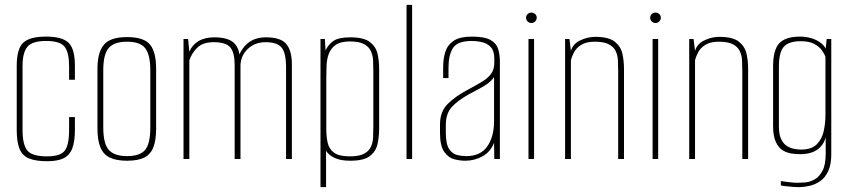

<svg xmlns="http://www.w3.org/2000/svg" viewBox="-20 -656 3503 792"><path d="M175 9Q127 9 99.5 -2.5Q72 -14 60.5 -42Q49 -70 49 -121V-384Q49 -454 75.5 -479.5Q102 -505 170 -505Q237 -505 263 -479.5Q289 -454 289 -385V-327H265V-384Q265 -438 247 -462.5Q229 -487 170 -487Q112 -487 92.5 -462.5Q73 -438 73 -384V-120Q73 -60 92.5 -35.5Q112 -11 174 -11Q229 -11 247 -34.5Q265 -58 265 -120V-173H289V-121Q289 -72 278 -43.5Q267 -15 242 -3Q217 9 175 9Z M504 7Q460 7 433 -6Q406 -19 394 -48.5Q382 -78 382 -125V-372Q382 -440 408.5 -471.5Q435 -503 504 -503Q573 -503 598.5 -472.5Q624 -442 624 -372V-125Q624 -79 613 -49.5Q602 -20 576 -6.5Q550 7 504 7ZM504 -12Q557 -12 578.5 -37.5Q600 -63 600 -130V-367Q600 -429 579.5 -456.5Q559 -484 504 -484Q451 -484 428.5 -458Q406 -432 406 -367V-130Q406 -64 428.5 -38Q451 -12 504 -12Z M737 0V-495H756L761 -443Q773 -471 799 -486.5Q825 -502 864 -502Q922 -502 946 -478Q970 -454 969 -408L959 -407Q971 -451 1000.5 -476.5Q1030 -502 1077 -502Q1138 -502 1161 -474.5Q1184 -447 1184 -390V0H1160V-377Q1160 -438 1141.5 -460Q1123 -482 1076 -482Q1032 -482 1003 -455Q974 -428 972 -388V0H948V-387Q948 -439 930 -460.5Q912 -482 862 -482Q817 -482 794 -459.5Q771 -437 761 -407V0Z M1302 116V-495H1320L1323 -448Q1333 -471 1354.5 -486.5Q1376 -502 1425 -502Q1481 -502 1506 -482.5Q1531 -463 1537.5 -433.5Q1544 -404 1544 -372V-125Q1544 -93 1537.5 -62.5Q1531 -32 1506 -12.5Q1481 7 1425 7Q1385 7 1360.5 -4.5Q1336 -16 1325 -34V116ZM1423 -11Q1461 -11 1481 -21.5Q1501 -32 1509.5 -49.5Q1518 -67 1519 -88.5Q1520 -110 1520 -132V-363Q1520 -385 1519 -406.5Q1518 -428 1509.5 -446Q1501 -464 1481 -474.5Q1461 -485 1423 -485Q1385 -485 1365 -471Q1345 -457 1336.5 -434.5Q1328 -412 1327 -385.5Q1326 -359 1326 -335V-123Q1326 -93 1331.5 -67.5Q1337 -42 1357.5 -26.5Q1378 -11 1423 -11Z M1657 0V-636H1680V0Z M1899 7Q1878 7 1854 1Q1830 -5 1812.5 -29.5Q1795 -54 1795 -108V-143Q1795 -196 1827 -227.5Q1859 -259 1908 -285Q1944 -304 1968.5 -319Q1993 -334 2006 -352Q2019 -370 2019 -397V-414Q2019 -445 2005.5 -460.5Q1992 -476 1970.5 -481.5Q1949 -487 1926 -487Q1867 -487 1848.5 -458Q1830 -429 1830 -376V-334H1808V-378Q1808 -415 1817.5 -443.5Q1827 -472 1852.5 -488.5Q1878 -505 1926 -505Q1979 -505 2003.5 -491Q2028 -477 2035 -453.5Q2042 -430 2042 -403V0H2019L2018 -67Q2003 -29 1970 -11Q1937 7 1899 7ZM1903 -12Q1962 -12 1990 -52Q2018 -92 2018 -157V-338Q2004 -317 1974.5 -300Q1945 -283 1914 -267Q1869 -242 1844 -215Q1819 -188 1819 -140V-110Q1819 -62 1832.5 -41.5Q1846 -21 1866 -16.5Q1886 -12 1903 -12Z M2160 0V-495H2183V0ZM2172 -561Q2163 -561 2156.5 -567.5Q2150 -574 2150 -583Q2150 -592 2156.5 -598Q2163 -604 2172 -604Q2181 -604 2187.5 -598Q2194 -592 2194 -583Q2194 -574 2187.5 -567.5Q2181 -561 2172 -561Z M2311 0V-495H2329L2335 -446Q2343 -475 2373.5 -489.5Q2404 -504 2435 -504Q2491 -504 2516 -484Q2541 -464 2547.5 -434Q2554 -404 2554 -372V0H2530V-363Q2530 -385 2529 -406.5Q2528 -428 2519.5 -445.5Q2511 -463 2491 -473.5Q2471 -484 2433 -484Q2398 -484 2377.5 -471Q2357 -458 2348 -440.5Q2339 -423 2335 -408V0Z M2672 0V-495H2695V0ZM2684 -561Q2675 -561 2668.5 -567.5Q2662 -574 2662 -583Q2662 -592 2668.5 -598Q2675 -604 2684 -604Q2693 -604 2699.5 -598Q2706 -592 2706 -583Q2706 -574 2699.5 -567.5Q2693 -561 2684 -561Z M2823 0V-495H2841L2847 -446Q2855 -475 2885.5 -489.5Q2916 -504 2947 -504Q3003 -504 3028 -484Q3053 -464 3059.5 -434Q3066 -404 3066 -372V0H3042V-363Q3042 -385 3041 -406.5Q3040 -428 3031.5 -445.5Q3023 -463 3003 -473.5Q2983 -484 2945 -484Q2910 -484 2889.5 -471Q2869 -458 2860 -440.5Q2851 -423 2847 -408V0Z M3273 116Q3264 116 3252.5 115Q3241 114 3230.5 113Q3220 112 3212 111Q3204 110 3201 109V91Q3212 92 3232 95Q3252 98 3270 98Q3282 98 3301 96.5Q3320 95 3339.5 84.5Q3359 74 3372.5 49Q3386 24 3386 -23V-89Q3379 -65 3364 -49.5Q3349 -34 3328 -27Q3307 -20 3282 -20Q3266 -20 3246.5 -22.5Q3227 -25 3209.5 -35.5Q3192 -46 3180.5 -70Q3169 -94 3169 -137V-382Q3169 -450 3194.5 -477.5Q3220 -505 3281 -505Q3304 -505 3326.5 -498.5Q3349 -492 3366.5 -478.5Q3384 -465 3392 -443L3385 -445L3390 -495H3409V-19Q3409 22 3397 48.5Q3385 75 3365.5 89.5Q3346 104 3321.5 110Q3297 116 3273 116ZM3284 -39Q3328 -39 3349.5 -61Q3371 -83 3378 -116Q3385 -149 3385 -181V-421Q3381 -434 3370 -449Q3359 -464 3338.5 -475Q3318 -486 3283 -486Q3234 -486 3213.5 -463.5Q3193 -441 3193 -381V-134Q3193 -100 3203 -80.5Q3213 -61 3228 -52.5Q3243 -44 3258.5 -41.5Q3274 -39 3284 -39Z"/></svg>

Font: Alumni Sans Thin Thin
Style: Regular
Weight: 250
Version: Version 1.018